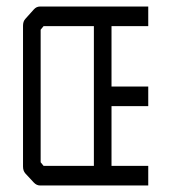

<svg xmlns="http://www.w3.org/2000/svg" viewBox="-20 -618 526 588"><path d="M434 -598V-538H321.5V-353H434V-293H321.5V-110H434V-50H102.5Q92 -50 83.5 -59L57.5 -87Q50.5 -95 50.5 -108V-539Q50.5 -552.5 57.5 -560L83.5 -589Q91.5 -598 102.5 -598ZM267.5 -538H113.5L104.5 -527V-121L113.5 -110H267.5Z"/></svg>

Font: 3270 Nerd Font Mono SemCond
Style: Regular
Weight: 400
Monospace: yes
Version: Version 3.0.1;Nerd Fonts 3.1.1